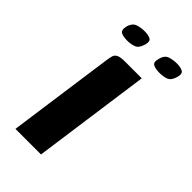

<svg xmlns="http://www.w3.org/2000/svg" viewBox="-189 -648 706 706"><g transform="rotate(45 164.0 -295.0)"><path d="M269 -520Q248 -520 236 -526Q224 -532 231 -556Q237 -579 254 -584.5Q271 -590 290 -590Q309 -590 320.5 -584Q332 -578 326 -556Q319 -532 304.5 -526Q290 -520 269 -520ZM101 -520Q80 -520 68.5 -526Q57 -532 63 -557Q70 -579 86.5 -584.5Q103 -590 122 -590Q142 -590 153 -584Q164 -578 158 -557Q151 -532 136 -526Q121 -520 101 -520ZM40 0Q54 -104 69 -208Q84 -312 98 -415Q100 -430 103 -440Q106 -450 116.5 -455Q127 -460 149 -460H237L173 0Z"/></g></svg>

Font: Genos Thin SemiBold
Style: Italic
Weight: 600
Italic angle: -8°
Version: Version 1.010